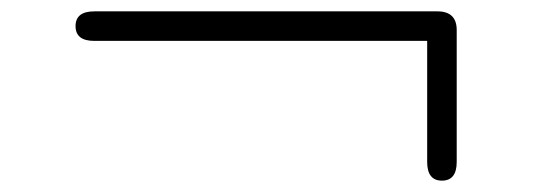

<svg xmlns="http://www.w3.org/2000/svg" viewBox="-20 -509 962 338"><path d="M758 -191Q732 -191 732 -224V-437H146Q113 -437 113 -463Q113 -489 146 -489H750Q784 -489 784 -456V-224Q784 -191 758 -191Z"/></svg>

Font: Shin Retro Maru Gothic Regular
Style: Regular
Weight: 400
Designer: Iose
Foundry: Typographish
Version: Version 1.002